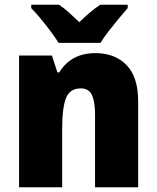

<svg xmlns="http://www.w3.org/2000/svg" viewBox="-20 -786 658 806"><path d="M381 -563Q462 -563 511 -513Q560 -463 560 -360V0H379V-304Q379 -359 366 -387Q353 -415 319 -415Q273 -415 257 -374Q241 -333 241 -246V0H60V-553H198L221 -482H229Q252 -521 290 -542Q328 -563 381 -563ZM226 -606Q213 -627 192.5 -654.5Q172 -682 150 -708.5Q128 -735 111 -752V-766H228Q250 -751 269.5 -733.5Q289 -716 313 -693Q337 -716 358 -734Q379 -752 401 -766H516V-752Q500 -734 478.5 -708Q457 -682 436 -655Q415 -628 402 -606Z"/></svg>

Font: Noto Sans Khmer UI SemiCondensed Black
Style: Regular
Weight: 900
Width: 4
Designer: Danh Hong and the Monotype Design Team
Foundry: Monotype Imaging Inc.
Version: Version 2.002; ttfautohint (v1.8.4.7-5d5b)